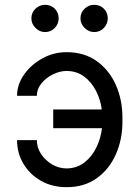

<svg xmlns="http://www.w3.org/2000/svg" viewBox="-20 -770 581 800"><path d="M167.6 -636.4Q145.2 -636.4 128 -653.6Q110.8 -670.8 110.8 -693.2Q110.8 -717.7 128 -733.8Q145.2 -750 167.6 -750Q192.1 -750 208.3 -733.8Q224.4 -717.7 224.4 -693.2Q224.4 -670.8 208.3 -653.6Q192.1 -636.4 167.6 -636.4ZM372.2 -636.4Q349.8 -636.4 332.6 -653.6Q315.3 -670.8 315.3 -693.2Q315.3 -717.7 332.6 -733.8Q349.8 -750 372.2 -750Q396.7 -750 412.8 -733.8Q429 -717.7 429 -693.2Q429 -670.8 412.8 -653.6Q396.7 -636.4 372.2 -636.4ZM257.1 9.9Q197.4 9.9 150.9 -16.5Q104.4 -43 77.8 -87.4Q51.1 -131.7 51.1 -186.1H133.5Q133.5 -155.2 151.1 -128.4Q168.7 -101.6 196.9 -85Q225.1 -68.5 257.1 -68.2Q300.1 -68.5 331.7 -93Q363.3 -117.5 381.7 -155.9Q400.2 -194.2 404.8 -235.8H201.7V-313.9H404.1Q398.8 -354.8 380.1 -391.3Q361.5 -427.9 330.6 -451Q299.7 -474.1 257.1 -474.4Q228.7 -474.1 200.1 -459.9Q171.5 -445.7 152.5 -422.4Q133.5 -399.1 133.5 -370.7H51.1Q51.1 -418 80.4 -459.5Q109.7 -501.1 156.8 -526.8Q203.8 -552.6 257.1 -552.6Q331.7 -552.6 383.7 -514.9Q435.7 -477.3 462.9 -415.5Q490.1 -353.7 490.1 -281.2V-261.4Q490.1 -189.3 462.9 -127.3Q435.7 -65.3 383.7 -27.7Q331.7 9.9 257.1 9.9Z"/></svg>

Font: Linik Sans
Style: Regular
Weight: 400
Designer: Rasmus Andersson (font), Marc Monis (original base), Kil Hyung-jin (Pretendard portions), Cristiano Sobral (main changes
Foundry: rsms
Version: Version 3.018;May 31, 2022;FontCreator 14.0.0.2814 64-bit; t